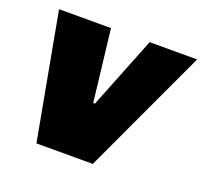

<svg xmlns="http://www.w3.org/2000/svg" viewBox="-95 -622 779 733"><g transform="rotate(20 294.0 -255.5)"><path d="M272 -219H279L395 -511H588L350 0H121L27 -511H238Z"/></g></svg>

Font: Chivo Black Italic
Style: Regular
Weight: 900
Italic angle: -8.05°
Designer: Hector Gatti
Foundry: Omnibus-Type
Version: Version 1.007